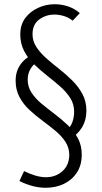

<svg xmlns="http://www.w3.org/2000/svg" viewBox="-20 -797 482 909"><path d="M313 -142 295 -180Q314 -195 322.5 -218.5Q331 -242 331 -268Q331 -304 312.5 -333Q294 -362 265 -387.5Q236 -413 203.5 -438.5Q171 -464 141.5 -492.5Q112 -521 94 -556Q76 -591 76 -634Q76 -680 99.5 -711.5Q123 -743 160.5 -760Q198 -777 239 -777Q271 -777 301.5 -767Q332 -757 358 -735L324 -699Q306 -714 283 -721Q260 -728 237 -728Q198 -728 166 -705Q134 -682 134 -635Q134 -602 152.5 -574Q171 -546 200 -520.5Q229 -495 261.5 -469.5Q294 -444 323 -415Q352 -386 370.5 -351.5Q389 -317 389 -273Q389 -228 368 -193.5Q347 -159 313 -142ZM196 92Q136 92 72 60L94 13Q120 26 146.5 34Q173 42 198 42Q243 42 275 14Q307 -14 308 -63Q308 -98 289.5 -126Q271 -154 242 -178Q213 -202 180.5 -226Q148 -250 119 -277Q90 -304 72 -338Q54 -372 54 -415Q54 -448 66 -473Q78 -498 99 -516Q120 -534 146 -543L166 -509Q143 -499 127 -475Q111 -451 111 -420Q111 -386 129.5 -358Q148 -330 177 -306Q206 -282 239 -257Q272 -232 301 -204.5Q330 -177 348.5 -143Q367 -109 367 -65Q367 -15 344 20Q321 55 282.5 73.5Q244 92 196 92Z"/></svg>

Font: Yaldevi Light
Style: Regular
Weight: 300
Designer: Sol Matas, Rajitha Manaperi, Kosala Senevirathne
Foundry: Mooniak
Version: Version 1.100